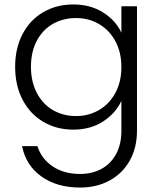

<svg xmlns="http://www.w3.org/2000/svg" viewBox="-20 -574 715 862"><path d="M525 -427V-546H595V14Q595 89 562.5 147Q530 205 472 236.5Q414 268 340 268Q235 268 165.5 218Q96 168 79 82H148Q166 139 216.5 173Q267 207 340 207Q393 207 435 184.5Q477 162 501 118Q525 74 525 14V-121Q499 -65 442.5 -28.5Q386 8 309 8Q234 8 174.5 -27Q115 -62 81.5 -126Q48 -190 48 -274Q48 -358 81.5 -421.5Q115 -485 174.5 -519.5Q234 -554 309 -554Q386 -554 443 -518Q500 -482 525 -427ZM322 -493Q264 -493 218 -467Q172 -441 145.5 -391.5Q119 -342 119 -274Q119 -207 145.5 -156.5Q172 -106 218 -79.5Q264 -53 322 -53Q378 -53 424.5 -80Q471 -107 498 -157Q525 -207 525 -273Q525 -339 498 -389Q471 -439 424.5 -466Q378 -493 322 -493Z"/></svg>

Font: Poppins-tnum Light
Style: Regular
Weight: 300
Designer: Ninad Kale (Devanagari), Jonny Pinhorn (Latin)
Foundry: Indian Type Foundry
Version: Version 4.004